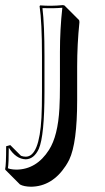

<svg xmlns="http://www.w3.org/2000/svg" viewBox="-61 -453 409 746"><path d="M238.8 -194.3V-63.5Q238.8 103 208 167.5Q201.7 180.2 194.3 191.4Q141.6 271.5 59.6 272.5Q31.2 272 16.6 263.7L-40 207L-41 204.1Q-37.1 188 -37.1 115.2L-21 110.8L20.5 152.3Q29.8 155.8 39.1 155.8Q91.8 155.8 100.1 3.9Q102.1 -35.6 102.1 -96.2V-234.9Q102.1 -367.7 92.8 -429.2L95.2 -432.1Q138.2 -428.7 182.1 -433.1Q188 -432.6 189.5 -431.6L246.1 -375Q247.6 -372.1 247.6 -366.2Q238.8 -280.8 238.8 -194.3ZM171.9 -251Q171.9 -339.4 181.2 -422.9Q145.5 -419.9 104 -421.4Q111.8 -356.9 111.8 -234.9V-96.2Q111.8 74.2 89.8 125.5Q71.3 165 39.1 166Q1 165 -26.9 120.6Q-26.9 181.2 -30.3 200.7Q-26.9 202.1 -22 203.4Q-17.1 204.6 -10.3 205.3Q-3.4 206.1 2.9 206.1Q81.1 205.1 129.4 129.4Q164.1 75.2 169.9 -32.7Q171.9 -70.8 171.9 -120.1Z"/></svg>

Font: Linux Biolinum Shadow O
Style: Regular
Weight: 400
Designer: Philipp H. Poll
Foundry: Philipp H. Poll
Version: Version 1.0.4